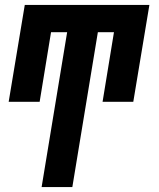

<svg xmlns="http://www.w3.org/2000/svg" viewBox="-20 -550 640 775"><path d="M148 205 251 -420H186L140 -139H15L80 -530H583L518 -139H394L440 -420H375L272 205Z"/></svg>

Font: Iosevka Slab XBdExObl
Style: Regular
Weight: 800
Width: 7
Italic angle: -9°
Monospace: yes
Designer: Belleve Invis
Foundry: Belleve Invis
Version: Version 11.1.0; ttfautohint (v1.8.3)